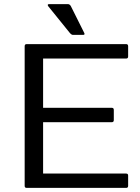

<svg xmlns="http://www.w3.org/2000/svg" viewBox="-20 -915 684 935"><path d="M100.1 -9.8C100.1 -3.3 103.4 0 109.9 0H594.2C600.7 0 604 -3.3 604 -9.8V-60.1C604 -66.6 600.7 -69.8 594.2 -69.8H189.9V-319.8H523.9C530.8 -319.8 534.2 -323.2 534.2 -330.1V-379.9C534.2 -386.7 530.8 -390.1 523.9 -390.1H189.9V-629.9H594.2C600.7 -629.9 604 -633.3 604 -640.1V-689.9C604 -696.8 600.7 -700.2 594.2 -700.2H109.9C103.4 -700.2 100.1 -696.8 100.1 -689.9ZM214.8 -884.8 319.8 -754.9C325.4 -748.4 330.4 -745.1 335 -745.1H384.8C391.6 -745.1 393.4 -748.4 390.1 -754.9L325.2 -884.8C321.6 -891.6 316.6 -895 310.1 -895H220.2C212.1 -895 210.3 -891.6 214.8 -884.8Z"/></svg>

Font: Numans
Style: Regular
Weight: 400
Designer: Jovanny Lemonad
Foundry: Jovanny Lemonad
Version: Version 001.001